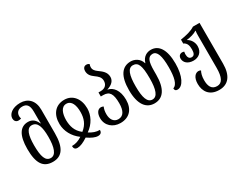

<svg xmlns="http://www.w3.org/2000/svg" viewBox="-112 -1372 2787 2223"><g transform="rotate(-30 1282.0 -260.0)"><path d="M227 10C349 10 410 -75 410 -266V-581C410 -705 338 -772 236 -772C126 -772 68 -715 68 -660C68 -631 85 -604 119 -604C135 -604 145 -606 156 -610C152 -622 150 -633 150 -644C150 -689 179 -723 235 -723C292 -723 324 -693 324 -604V-540C324 -516 324 -479 326 -448H322C299 -500 265 -536 204 -536C99 -536 42 -450 42 -267C42 -75 99 10 227 10ZM227 -41C157 -41 131 -114 131 -266C131 -401 157 -481 222 -481C299 -481 324 -401 324 -267C324 -128 295 -41 227 -41Z M554 12C590 12 638 -8 693 -45C747 -8 791 12 829 12C872 12 881 -16 881 -39C831 -39 790 -54 744 -84C832 -145 879 -237 879 -329C879 -458 807 -548 696 -548C574 -548 506 -458 509 -329C511 -236 559 -145 644 -83C598 -53 557 -39 507 -39C507 -9 518 12 554 12ZM693 -121C617 -180 600 -253 598 -329C598 -420 625 -496 694 -496C764 -496 791 -420 790 -329C789 -248 767 -179 693 -121Z M1129 12C1248 12 1318 -64 1318 -191C1318 -317 1259 -387 1190 -399V-401C1259 -422 1293 -461 1293 -510C1293 -577 1243 -611 1201 -642C1173 -662 1151 -685 1151 -719C1151 -732 1153 -744 1159 -757C1150 -766 1139 -772 1120 -772C1085 -772 1072 -741 1072 -715C1072 -662 1103 -634 1137 -609C1173 -583 1205 -558 1205 -510C1205 -461 1176 -423 1113 -423H1083V-369H1115C1200 -369 1229 -319 1229 -194C1229 -96 1197 -39 1129 -39C1068 -39 1036 -90 1036 -158C1036 -198 1042 -225 1054 -252C1041 -258 1032 -261 1021 -261C976 -261 950 -216 950 -155C950 -56 1027 12 1129 12Z M1584 12C1700 12 1765 -78 1765 -268V-318C1765 -441 1784 -497 1848 -497C1908 -497 1934 -421 1934 -268C1934 -138 1913 -47 1857 -31C1857 -4 1869 7 1894 7C1966 7 2023 -100 2023 -268C2023 -459 1956 -548 1853 -548C1804 -548 1746 -524 1723 -446H1720C1698 -523 1629 -548 1584 -548C1465 -548 1402 -454 1402 -268C1402 -78 1473 12 1584 12ZM1585 -39C1518 -39 1491 -117 1491 -268C1491 -418 1517 -497 1584 -497C1655 -497 1679 -436 1679 -268C1679 -117 1650 -39 1585 -39Z M2311 252C2433 252 2499 167 2499 9V-536H2411C2361 -503 2293 -487 2216 -475V-423C2261 -403 2270 -362 2270 -314C2270 -263 2256 -236 2223 -236C2188 -236 2175 -263 2175 -305C2175 -314 2177 -326 2179 -336C2170 -339 2160 -341 2153 -341C2123 -341 2102 -320 2102 -286C2102 -234 2146 -191 2223 -191C2290 -191 2346 -232 2346 -314C2346 -359 2322 -410 2274 -436V-438C2327 -444 2377 -458 2410 -480H2414C2411 -460 2410 -439 2410 -418V14C2410 139 2379 201 2311 201C2234 201 2213 139 2213 67C2213 11 2225 -25 2239 -50C2230 -56 2219 -59 2208 -59C2169 -59 2127 -22 2127 67C2127 167 2181 252 2311 252Z"/></g></svg>

Font: Noto Serif Georgian ExtraCondensed
Style: Regular
Weight: 400
Width: 2
Designer: Monotype Design Team, Akaki Razmadze
Foundry: Google LLC
Version: Version 2.003